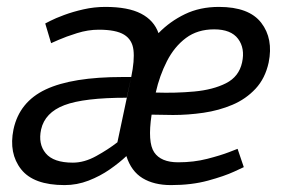

<svg xmlns="http://www.w3.org/2000/svg" viewBox="-20 -528 818 556"><path d="M600 -443Q552 -443 518.5 -418Q485 -393 463.5 -351Q442 -309 431 -260Q488 -258 542.5 -263Q597 -268 634.5 -287Q672 -306 681 -347Q690 -388 669.5 -415.5Q649 -443 600 -443ZM167 8Q77 8 41 -38Q5 -84 19 -153Q36 -233 112.5 -269Q189 -305 335 -305H360L347 -245Q223 -245 166.5 -223.5Q110 -202 99 -153Q90 -111 112.5 -84Q135 -57 191 -57Q224 -57 258.5 -76Q293 -95 320 -116L360 -305Q370 -353 366.5 -383Q363 -413 339.5 -427.5Q316 -442 266 -442Q235 -442 203 -432Q171 -422 149.5 -412.5Q128 -403 128 -403L111 -460Q111 -460 125.5 -467.5Q140 -475 165.5 -484.5Q191 -494 222 -501Q253 -508 285 -508Q351 -508 388.5 -488.5Q426 -469 439 -432Q472 -466 515.5 -487Q559 -508 614 -508Q701 -508 736.5 -462Q772 -416 758 -347Q748 -301 720 -271Q692 -241 653 -224.5Q614 -208 569.5 -201.5Q525 -195 481 -195L419 -196Q407 -116 426.5 -87Q446 -58 496 -58Q541 -58 580 -68Q619 -78 643.5 -87.5Q668 -97 668 -97L686 -44Q686 -44 658 -31Q630 -18 582.5 -5Q535 8 475 8Q426 8 393 -12Q360 -32 346 -76Q326 -57 298 -37.5Q270 -18 236.5 -5Q203 8 167 8Z"/></svg>

Font: Epunda Sans
Style: Italic
Weight: 400
Italic angle: -12.0243°
Designer: Simon Atzbach
Foundry: typofactur
Version: Version 2.204; ttfautohint (v1.8.4.7-5d5b)